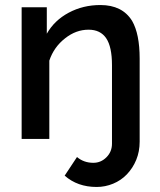

<svg xmlns="http://www.w3.org/2000/svg" viewBox="-20 -552 636 763"><path d="M484 141Q508 116 521.5 83Q535 50 535 11V-319Q535 -417 505 -469Q466 -532 379 -532Q310 -532 253 -501.5Q196 -471 166 -418V-523H66V0H176V-311Q194 -365 239 -400Q282 -434 332 -434Q379 -434 402 -400Q425 -366 425 -293V19Q425 51 403 73Q381 95 351 95Q313 95 286 72L237 146Q288 191 364 191Q398 191 429.5 178Q461 165 484 141Z"/></svg>

Font: RT Raleway SemiBold
Style: Regular
Weight: 400
Designer: Matt McInerney, Pablo Impallari, Rodrigo Fuenzalida — Edited by Milan Moffatt in April 2016
Foundry: Matt McInerney, Pablo Impallari, Rodrigo Fuenzalida — Edited by Milan Moffatt in April 2016
Version: Version 3.001